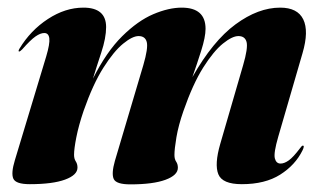

<svg xmlns="http://www.w3.org/2000/svg" viewBox="-20 -473 846 503"><path d="M281 -51.5 355.5 -302.5Q368.5 -347 364.5 -362.8Q360.5 -378.5 343 -378.5Q327 -378.5 302.5 -358.5Q278 -338.5 250.8 -295.5Q223.5 -252.5 199 -182.5Q186 -144 180 -113.5Q174 -83 174 -67.5Q174 -57 178.5 -50.2Q183 -43.5 183 -34Q183 -14.5 150.5 -2.5Q118 9.5 58 9.5Q21.5 9.5 15 -4.8Q8.5 -19 19 -53.5L101 -325Q111 -358.5 109.2 -372.5Q107.5 -386.5 96 -386.5Q86 -386.5 73 -377.5Q60 -368.5 38 -343.5Q32.5 -338 30 -338Q27 -338.5 31 -345.5Q60 -393.5 105.5 -423.2Q151 -453 198.5 -453Q258 -453 258 -402Q258 -373.5 245.2 -335Q232.5 -296.5 223.5 -267Q259 -337.5 300 -378Q341 -418.5 381.5 -435.8Q422 -453 456 -453Q518.5 -453 518.5 -397.5Q518.5 -376 507 -339.8Q495.5 -303.5 484 -271Q537.5 -365.5 597 -409.2Q656.5 -453 714 -453Q759.5 -453 774.5 -422.2Q789.5 -391.5 772.5 -333.5L709 -115Q696.5 -72 700 -58.2Q703.5 -44.5 715 -44.5Q725 -44.5 736.8 -53Q748.5 -61.5 765.5 -84Q771 -92 773.5 -91.5Q778.5 -91.5 772.5 -79Q753.5 -40.5 714 -15.5Q674.5 9.5 613.5 9.5Q562.5 9.5 552 -16.5Q541.5 -42.5 557 -96L617 -302.5Q630 -347 626 -362.8Q622 -378.5 604.5 -378.5Q588.5 -378.5 564 -358.8Q539.5 -339 512.2 -295.8Q485 -252.5 460.5 -182Q447.5 -144.5 442.2 -113.5Q437 -82.5 437 -67Q437 -56 441.5 -49.5Q446 -43 446 -33.5Q446 -14 413.5 -2Q381 10 321.5 10Q284.5 10 278 -4Q271.5 -18 281 -51.5Z"/></svg>

Font: Fraunces 144pt
Style: Bold Italic
Weight: 700
Italic angle: -16°
Version: Version 1.000;[b76b70a41]